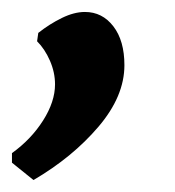

<svg xmlns="http://www.w3.org/2000/svg" viewBox="-43 -160 292 321"><path d="M99 -140Q128 -140 146.5 -116Q165 -92 165 -51Q165 1 121.5 52Q78 103 13 141L-23 112V96Q9 73 29 41.5Q49 10 49 -19Q49 -39 40.5 -58.5Q32 -78 19 -91L21 -105Q40 -120 60.5 -130Q81 -140 99 -140Z"/></svg>

Font: Alegreya SC
Style: Bold Italic
Weight: 700
Italic angle: -7°
Designer: Juan Pablo del Peral
Foundry: Huerta Tipografica
Version: Version 2.007; ttfautohint (v1.6)